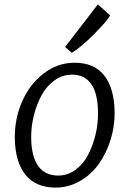

<svg xmlns="http://www.w3.org/2000/svg" viewBox="-20 -852 594 880"><path d="M309.1 -609.9 278.3 -636.7 428.7 -832 484.9 -781.2Q469.2 -753.9 409.9 -694.3Q350.6 -634.8 309.1 -609.9ZM234.9 7.8Q144.5 7.8 97.2 -50.5Q49.8 -108.9 47.9 -216.8Q46.4 -305.7 80.6 -385Q114.7 -464.4 179 -514.4Q243.2 -564.5 321.8 -564.5Q411.6 -564.5 457.5 -506.3Q503.4 -448.2 505.4 -339.8Q506.3 -274.4 486.8 -211.4Q467.3 -148.4 432.4 -99.9Q397.5 -51.3 345.7 -21.7Q293.9 7.8 234.9 7.8ZM246.6 -47.4Q290.5 -47.4 326.7 -74.2Q362.8 -101.1 384.8 -144Q406.7 -187 418.5 -237.5Q430.2 -288.1 429.2 -338.4Q426.8 -509.8 310.1 -509.8Q265.6 -509.8 228.8 -482.9Q191.9 -456.1 169.2 -413.1Q146.5 -370.1 134.3 -319.3Q122.1 -268.6 123 -218.3Q124 -135.3 155 -91.3Q186 -47.4 246.6 -47.4Z"/></svg>

Font: HaufeMerriweatherSansLt
Style: Italic
Weight: 300
Designer: Eben Sorkin ( eben@eyebytes.com )
Foundry: Eben Sorkin
Version: Version 1.56